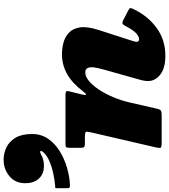

<svg xmlns="http://www.w3.org/2000/svg" viewBox="36 -936 914 1038"><g transform="rotate(-90 493.0 -417.0)"><path d="M233 -520Q219.5 -520 216.2 -516Q213 -512 213 -498V-439Q213 -424 217 -419.5Q221 -415 236.5 -415H272Q295.5 -415 298.5 -410Q301.5 -405 297.5 -387L215 -31Q211 -12 213.2 -6Q215.5 0 241 0H390Q408.5 0 414.5 -4.5Q420.5 -9 424 -24L457.5 -170.5Q468.5 -218.5 487 -262.2Q505.5 -306 528 -339.8Q550.5 -373.5 574.2 -393.2Q598 -413 620 -413Q638 -413 644.2 -400.5Q650.5 -388 647.5 -365Q644.5 -342 635 -310L583 -125Q579.5 -114 576.8 -100.8Q574 -87.5 574 -73Q574 -35 608.8 -7.5Q643.5 20 711 20Q794.5 20 858.5 -25.5Q922.5 -71 960 -146.5Q968.5 -163.5 968.5 -169Q968.5 -174.5 951 -183L900.5 -209Q889 -214.5 883 -210.8Q877 -207 872 -197Q850.5 -155 832.8 -138.5Q815 -122 800 -122Q786 -122 786 -136Q786 -142 790 -155L850 -341Q870 -403.5 863.8 -442.2Q857.5 -481 834.2 -502.2Q811 -523.5 779.8 -531.2Q748.5 -539 719 -539Q661 -539 611.5 -511Q562 -483 519 -426Q504.5 -407 500.5 -409Q496.5 -411 501 -430L518.5 -501Q521.5 -512.5 517 -516.2Q512.5 -520 499 -520ZM21.5 -737.5Q21.5 -690.5 46.8 -663.5Q72 -636.5 115.5 -636.5Q135 -636.5 149.8 -640.8Q164.5 -645 176.5 -652Q188 -658.5 194.2 -656Q200.5 -653.5 188.5 -639.5Q171.5 -620 140.5 -606.8Q109.5 -593.5 74 -586Q38.5 -578.5 9.5 -576Q1.5 -575.5 -2 -575.5Q-5.5 -575.5 -5.5 -566.5V-513.5Q-5.5 -500.5 -2.2 -498Q1 -495.5 14 -496Q58.5 -498 106.2 -512Q154 -526 195.2 -551.5Q236.5 -577 262 -614.2Q287.5 -651.5 287.5 -700.5Q287.5 -757 267 -790.8Q246.5 -824.5 214.8 -839.5Q183 -854.5 148.5 -854.5Q97.5 -854.5 59.5 -823Q21.5 -791.5 21.5 -737.5Z"/></g></svg>

Font: Besley Black
Style: Italic
Weight: 900
Italic angle: -13°
Designer: Owen Earl
Foundry: indestructible type*
Version: Version 2.001